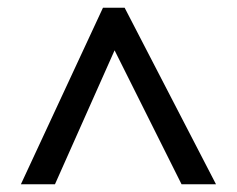

<svg xmlns="http://www.w3.org/2000/svg" viewBox="-20 -739 612 496"><path d="M34 -263 246 -719H302L538 -263H449L276 -609L122 -263Z"/></svg>

Font: Noto Sans Ol Chiki Medium
Style: Regular
Weight: 500
Designer: Monotype Design Team, Lewis McGuffie
Foundry: Monotype Imaging Inc.
Version: Version 2.003; ttfautohint (v1.8.4.7-5d5b)